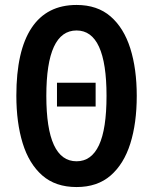

<svg xmlns="http://www.w3.org/2000/svg" viewBox="-20 -745 617 775"><path d="M532 -358Q532 -248 506 -165.5Q480 -83 426.5 -36.5Q373 10 289 10Q204 10 150.5 -37Q97 -84 71.5 -167Q46 -250 46 -359Q46 -540 107.5 -632.5Q169 -725 289 -725Q373 -725 426.5 -678.5Q480 -632 506 -549.5Q532 -467 532 -358ZM167 -358Q167 -94 289 -94Q349 -94 379.5 -159Q410 -224 410 -358Q410 -622 289 -622Q167 -622 167 -358ZM210 -315V-411H366V-315Z"/></svg>

Font: Noto Sans ExtraCondensed SemiBold
Style: Regular
Weight: 600
Width: 2
Designer: Monotype Design Team
Foundry: Monotype Imaging Inc.
Version: Version 2.013; ttfautohint (v1.8.4.7-5d5b)